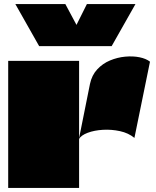

<svg xmlns="http://www.w3.org/2000/svg" viewBox="-20 -917 761 937"><path d="M366 -620Q366 -560 366 -499.5Q366 -439 366 -378.5Q366 -318 366 -257Q366 -193 366 -129Q366 -65 366 0H20Q20 -99 20 -198Q20 -297 20 -396Q20 -452 20 -508Q20 -564 20 -620ZM365 -238 419 -507Q428 -550 454.5 -578.5Q481 -607 517 -622Q553 -637 591 -640.5Q629 -644 661 -637.5Q693 -631 712 -616L636 -244Q607 -268 565.5 -277Q524 -286 482 -283.5Q440 -281 408 -269Q376 -257 365 -238ZM641 -897 525 -692H171L55 -897H299L361 -781H346L404 -897Z"/></svg>

Font: Climate Crisis
Style: Regular
Weight: 400
Version: Version 1.003